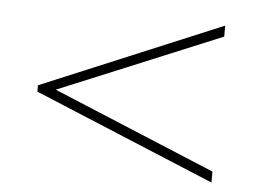

<svg xmlns="http://www.w3.org/2000/svg" viewBox="-40 -528 720 540"><g transform="rotate(5 320.0 -257.5)"><path d="M116 -258 575 -448V-479L65 -266V-248L575 -36V-67Z"/></g></svg>

Font: Jost ExtraLight
Style: Regular
Weight: 250
Version: Version 3.710